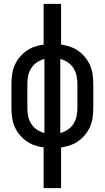

<svg xmlns="http://www.w3.org/2000/svg" viewBox="-20 -755 540 990"><path d="M205 215V5Q181 2 158 -6Q135 -14 115.5 -28Q96 -42 80.5 -61Q65 -80 55.5 -102Q46 -124 42.5 -148Q39 -172 39 -196V-324Q39 -348 42.5 -372Q46 -396 55.5 -418Q65 -440 80.5 -459Q96 -478 115.5 -492Q135 -506 158 -514Q181 -522 205 -525V-735H295V-525Q319 -522 342 -514Q365 -506 384.5 -492Q404 -478 419.5 -459Q435 -440 444.5 -418Q454 -396 457.5 -372Q461 -348 461 -324V-196Q461 -172 457.5 -148Q454 -124 444.5 -102Q435 -80 419.5 -61Q404 -42 384.5 -28Q365 -14 342 -6Q319 2 295 5V215ZM209 -69V-451Q189 -446 171 -434Q153 -422 141.5 -404Q130 -386 125.5 -365.5Q121 -345 121 -324V-196Q121 -175 125.5 -154.5Q130 -134 141.5 -116Q153 -98 171 -86Q189 -74 209 -69ZM291 -69Q311 -74 329 -86Q347 -98 358.5 -116Q370 -134 374.5 -154.5Q379 -175 379 -196V-324Q379 -345 374.5 -365.5Q370 -386 358.5 -404Q347 -422 329 -434Q311 -446 291 -451Z"/></svg>

Font: Iosevka Fixed Medium
Style: Regular
Weight: 500
Monospace: yes
Designer: Belleve Invis
Foundry: Belleve Invis
Version: Version 32.3.0